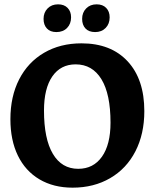

<svg xmlns="http://www.w3.org/2000/svg" viewBox="-20 -854 714 886"><path d="M28 -304Q28 -409 68.5 -488Q109 -567 183.5 -610.5Q258 -654 356 -654Q492 -654 569 -571Q646 -488 646 -341Q646 -236 605 -156Q564 -76 488.5 -32Q413 12 315 12Q227 12 162 -26.5Q97 -65 62.5 -136Q28 -207 28 -304ZM490 -288Q490 -420 448 -488.5Q406 -557 329 -557Q260 -557 221.5 -501.5Q183 -446 183 -344Q183 -213 224 -144Q265 -75 341 -75Q411 -75 450.5 -131Q490 -187 490 -288ZM181 -767Q181 -796 199.5 -815Q218 -834 248 -834Q276 -834 292 -817.5Q308 -801 308 -774Q308 -744 289.5 -725Q271 -706 240 -706Q212 -706 196.5 -722.5Q181 -739 181 -767ZM359 -767Q359 -796 377.5 -815Q396 -834 426 -834Q454 -834 470 -817.5Q486 -801 486 -774Q486 -744 467.5 -725Q449 -706 419 -706Q390 -706 374.5 -722.5Q359 -739 359 -767Z"/></svg>

Font: Sahitya
Style: Bold
Weight: 700
Designer: Juan Pablo del Peral
Foundry: Juan Pablo del Peral (http://www.huertatipografica.com)
Version: Version 1.001;PS 001.000;hotconv 1.0.70;makeotf.lib2.5.58329